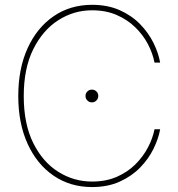

<svg xmlns="http://www.w3.org/2000/svg" viewBox="-20 -756 728 785"><path d="M356.4 8.8Q267.1 8.8 199 -37.8Q130.9 -84.5 92.8 -168.2Q54.7 -252 54.7 -363.3Q54.7 -475.1 92.8 -558.8Q130.9 -642.6 199 -689.5Q267.1 -736.3 356.4 -736.3Q420.4 -736.3 469.5 -714.4Q518.6 -692.4 553 -657Q587.4 -621.6 607.7 -580.3Q627.9 -539.1 634.8 -500H611.8Q604.5 -537.6 585 -575.2Q565.4 -612.8 533.4 -644Q501.5 -675.3 457.3 -694.6Q413.1 -713.9 356.4 -713.9Q281.7 -713.9 218.3 -673.3Q154.8 -632.8 116 -554.7Q77.1 -476.6 77.1 -363.3Q77.1 -249 116 -171.1Q154.8 -93.3 218.3 -53.5Q281.7 -13.7 356.4 -13.7Q413.1 -13.7 457.3 -33Q501.5 -52.2 533.2 -83.7Q564.9 -115.2 584.7 -152.8Q604.5 -190.4 611.8 -227.5H634.8Q627.9 -189 607.7 -147.7Q587.4 -106.4 553 -71Q518.6 -35.6 469.5 -13.4Q420.4 8.8 356.4 8.8ZM355.5 -337.4Q344.7 -337.4 337.2 -345.2Q329.6 -353 329.6 -363.8Q329.6 -374.5 337.2 -382.1Q344.7 -389.6 355.5 -389.6Q366.7 -389.6 374.3 -382.1Q381.8 -374.5 381.8 -363.8Q381.8 -353 374.3 -345.2Q366.7 -337.4 355.5 -337.4Z"/></svg>

Font: Inter 24pt Thin
Style: Regular
Weight: 250
Designer: Rasmus Andersson
Foundry: rsms
Version: Version 4.001;git-66647c0bb